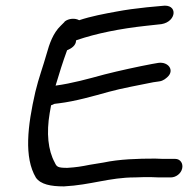

<svg xmlns="http://www.w3.org/2000/svg" viewBox="-20 -692 670 684"><path d="M108 -59C125 -35 161 -28 207 -28H208C304 -33 370 -60 461 -60H462C480 -61 499 -61 517 -61C533 -60 549 -60 565 -60H589C606 -60 625 -73 629 -92C633 -109 623 -126 604 -126H580C564 -126 548 -126 533 -127H532C472 -127 405 -125 349 -113L300 -105C270 -99 252 -96 220 -94C185 -94 182 -98 175 -113C151 -157 145 -218 157 -289L162 -317C163 -317 168 -319 174 -322C178 -323 185 -323 190 -324C248 -331 314 -350 368 -365C411 -377 482 -390 526 -399L547 -402C563 -404 572 -414 576 -417C603 -441 580 -473 544 -468L521 -464C473 -455 404 -440 353 -427C294 -411 237 -395 178 -387C191 -431 204 -472 219 -513C234 -519 251 -530 251 -548L253 -549C323 -573 408 -590 500 -600L555 -606C610 -615 615 -680 557 -671L503 -666C464 -662 428 -657 396 -651C352 -643 304 -634 262 -620C248 -628 225 -627 210 -615V-614L196 -600C169 -574 156 -536 146 -500C134 -457 118 -415 106 -365C78 -243 65 -131 108 -59Z"/></svg>

Font: Stray Cat
Style: ExBdExtObl
Weight: 800
Version: Version 1.0